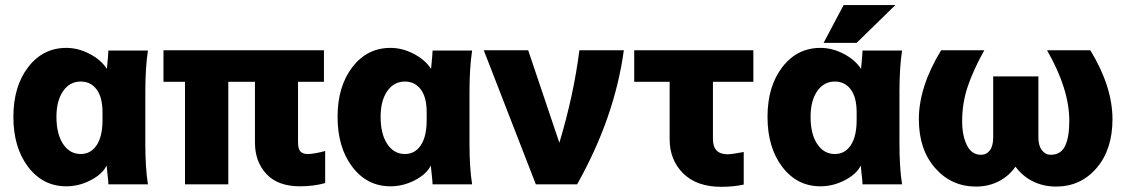

<svg xmlns="http://www.w3.org/2000/svg" viewBox="-20 -719 4387 749"><path d="M32.2 -263.2Q32.2 -381.8 89.8 -457Q147.5 -532.2 238.8 -532.2Q284.7 -532.2 329.3 -509Q374 -485.8 397 -450.2Q402.8 -509.8 402.8 -522H557.1Q546.9 -454.1 546.9 -359.9V-162.1Q546.9 -62.5 557.1 0H402.8Q402.8 -5.4 401.9 -15.9Q400.9 -26.4 398.9 -43.7Q397 -61 396 -73.2Q379.4 -39.6 333.7 -15.9Q288.1 7.8 238.8 7.8Q147.5 7.8 89.8 -67.9Q32.2 -143.6 32.2 -263.2ZM379.9 -251V-280.8Q379.9 -339.4 356.9 -370.1Q334 -400.9 294.9 -400.9Q252 -400.9 226.1 -363.5Q200.2 -326.2 200.2 -263.2Q200.2 -196.3 226.1 -157.2Q252 -118.2 294.9 -118.2Q334 -118.2 356.9 -152.3Q379.9 -186.5 379.9 -251Z M617.7 -522.9H1243.7V-399.9H1142.6V-165Q1142.6 -148.9 1146 -138.9Q1149.4 -128.9 1156 -124.8Q1162.6 -120.6 1168 -119.4Q1173.3 -118.2 1181.6 -118.2Q1204.1 -118.2 1248.5 -129.9V-4.9Q1204.1 7.8 1149.9 7.8Q1064.5 7.8 1019.5 -40Q974.6 -87.9 974.6 -163.1V-399.9H870.6V0H701.7V-399.9H617.7Z M1296.9 -263.2Q1296.9 -381.8 1354.5 -457Q1412.1 -532.2 1503.4 -532.2Q1549.3 -532.2 1594 -509Q1638.7 -485.8 1661.6 -450.2Q1667.5 -509.8 1667.5 -522H1821.8Q1811.5 -454.1 1811.5 -359.9V-162.1Q1811.5 -62.5 1821.8 0H1667.5Q1667.5 -5.4 1666.5 -15.9Q1665.5 -26.4 1663.6 -43.7Q1661.6 -61 1660.6 -73.2Q1644 -39.6 1598.4 -15.9Q1552.7 7.8 1503.4 7.8Q1412.1 7.8 1354.5 -67.9Q1296.9 -143.6 1296.9 -263.2ZM1644.5 -251V-280.8Q1644.5 -339.4 1621.6 -370.1Q1598.6 -400.9 1559.6 -400.9Q1516.6 -400.9 1490.7 -363.5Q1464.8 -326.2 1464.8 -263.2Q1464.8 -196.3 1490.7 -157.2Q1516.6 -118.2 1559.6 -118.2Q1598.6 -118.2 1621.6 -152.3Q1644.5 -186.5 1644.5 -251Z M2070.3 0 1867.2 -522.9H2040.5L2162.1 -162.1Q2217.8 -346.7 2240.2 -522.9H2413.6Q2377.9 -260.7 2231.4 0Z M2592.3 -175.8V-399.9H2454.1V-522.9H2918.9V-399.9H2761.2V-176.8Q2761.2 -117.2 2818.4 -117.2Q2835 -117.2 2881.3 -126V1Q2841.8 9.8 2793.9 9.8Q2697.8 9.8 2645 -42.7Q2592.3 -95.2 2592.3 -175.8Z M2974.1 -263.2Q2974.1 -381.8 3031.7 -457Q3089.4 -532.2 3180.7 -532.2Q3226.6 -532.2 3271.2 -509Q3315.9 -485.8 3338.9 -450.2Q3344.7 -509.8 3344.7 -522H3499Q3488.8 -454.1 3488.8 -359.9V-162.1Q3488.8 -62.5 3499 0H3344.7Q3344.7 -5.4 3343.8 -15.9Q3342.8 -26.4 3340.8 -43.7Q3338.9 -61 3337.9 -73.2Q3321.3 -39.6 3275.6 -15.9Q3230 7.8 3180.7 7.8Q3089.4 7.8 3031.7 -67.9Q2974.1 -143.6 2974.1 -263.2ZM3321.8 -251V-280.8Q3321.8 -339.4 3298.8 -370.1Q3275.9 -400.9 3236.8 -400.9Q3193.8 -400.9 3168 -363.5Q3142.1 -326.2 3142.1 -263.2Q3142.1 -196.3 3168 -157.2Q3193.8 -118.2 3236.8 -118.2Q3275.9 -118.2 3298.8 -152.3Q3321.8 -186.5 3321.8 -251ZM3271 -699.2H3472.7L3321.8 -551.8H3192.9Z M3787.6 8.8Q3691.4 8.8 3627.9 -63.5Q3564.5 -135.7 3564.5 -253.9Q3564.5 -380.4 3651.4 -522.9H3819.8Q3776.9 -446.3 3755.1 -381.3Q3733.4 -316.4 3733.4 -247.1Q3733.4 -189.5 3752 -152.3Q3770.5 -115.2 3806.6 -115.2Q3828.6 -115.2 3841.6 -132.6Q3854.5 -149.9 3854.5 -183.1V-420.9H4030.8V-183.1Q4030.8 -150.9 4044.4 -133.1Q4058.1 -115.2 4078.6 -115.2Q4118.7 -115.2 4135 -149.7Q4151.4 -184.1 4151.4 -247.1Q4151.4 -372.1 4064.5 -522.9H4233.4Q4319.8 -381.3 4319.8 -253.9Q4319.8 -135.7 4257.8 -63.5Q4195.8 8.8 4099.6 8.8Q4050.8 8.8 4010 -11.2Q3969.2 -31.2 3941.4 -68.8Q3915 -31.2 3875.2 -11.2Q3835.4 8.8 3787.6 8.8Z"/></svg>

Font: LT Superior Black
Style: Regular
Weight: 900
Designer: Daniel Lyons
Foundry: LyonsType
Version: Version 2.005